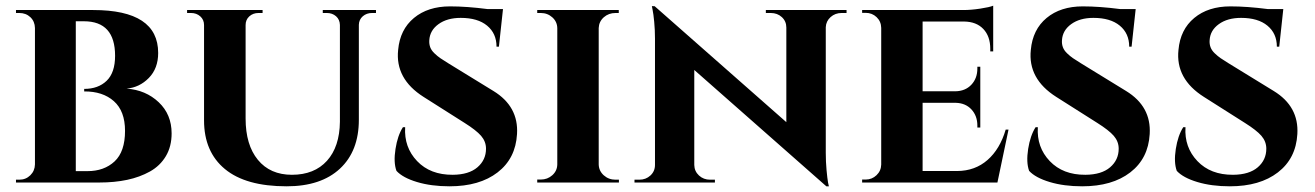

<svg xmlns="http://www.w3.org/2000/svg" viewBox="-20 -635 4576 668"><path d="M35.6 -600.1H304.2Q530.3 -600.1 530.3 -450.7Q530.3 -397 497.8 -363.8Q465.3 -330.6 420.4 -326.7Q487.3 -321.8 532.2 -279.3Q577.1 -236.8 577.1 -170.9Q577.1 -125.5 557.1 -91.8Q537.1 -58.1 501.7 -38.3Q466.3 -18.6 422.4 -9.3Q378.4 0 325.7 0H35.6V-9.8H46.9Q69.8 -9.8 85.4 -25.1Q101.1 -40.5 101.6 -63V-537.6Q101.1 -560.5 85.7 -575.2Q70.3 -589.8 46.9 -589.8H35.6ZM243.7 -39.6H284.2Q342.3 -39.6 378.7 -73.5Q415 -107.4 415 -179.7Q415 -248.5 376.2 -283Q337.4 -317.4 272.9 -316.9V-325.7Q321.8 -325.7 351.1 -354Q380.4 -382.3 380.4 -440.9Q380.4 -561 272 -561H243.7Z M1103 -600.1H1288.1V-589.8H1274.4Q1255.4 -589.8 1242.2 -578.4Q1229 -566.9 1228.5 -548.8V-218.3Q1228.5 -109.4 1162.6 -48.1Q1096.7 13.2 977.1 13.2Q835 13.2 762.5 -46.9Q689.9 -106.9 689.9 -216.3V-547.9Q689.9 -566.4 676.8 -578.1Q663.6 -589.8 644.5 -589.8H630.9V-600.1H893.6V-589.8H879.4Q860.4 -589.8 847.4 -578.1Q834.5 -566.4 834.5 -547.9V-222.7Q834.5 -130.9 877.2 -78.9Q919.9 -26.9 995.6 -26.9Q1073.7 -26.9 1117.7 -75.7Q1161.6 -124.5 1162.6 -211.4V-548.3Q1162.1 -566.9 1149.2 -578.4Q1136.2 -589.8 1117.2 -589.8H1103Z M1538.6 -415.5 1696.8 -318.4Q1784.7 -264.6 1778.8 -168.5Q1773.9 -83.5 1711.2 -35.2Q1648.4 13.2 1543.9 13.2Q1480.5 13.2 1430.9 -1.7Q1381.3 -16.6 1359.4 -40.5Q1348.6 -69.8 1356 -116.7Q1363.3 -163.6 1381.8 -192.4H1389.6Q1385.3 -122.6 1431.2 -74.5Q1477.1 -26.4 1555.2 -26.9Q1611.3 -27.3 1641.1 -53Q1670.9 -78.6 1670.9 -117.7Q1670.9 -142.6 1653.8 -162.4Q1636.7 -182.1 1596.2 -207.5L1453.6 -297.9Q1354.5 -360.8 1365.2 -461.4Q1371.6 -532.2 1420.2 -572.5Q1468.8 -612.8 1545.9 -612.8Q1604 -612.8 1675.8 -603.5H1730L1715.8 -472.7H1707.5Q1707.5 -518.6 1674.8 -545.7Q1642.1 -572.8 1583 -572.8Q1535.6 -572.8 1505.6 -551Q1475.6 -529.3 1473.6 -495.1Q1472.7 -481.9 1476.8 -470.7Q1481 -459.5 1491.5 -449.5Q1502 -439.5 1511.5 -432.9Q1521 -426.3 1538.6 -415.5Z M2133.3 0H1849.1V-10.3H1861.3Q1884.8 -10.3 1901.6 -25.4Q1918.5 -40.5 1918.9 -63V-537.1Q1918.5 -559.6 1901.6 -574.7Q1884.8 -589.8 1861.3 -589.8H1849.1V-600.1H2132.8V-589.8H2121.6Q2097.7 -589.8 2080.8 -575Q2064 -560.1 2063 -537.6V-63Q2063.5 -40.5 2080.6 -25.1Q2097.7 -9.8 2121.6 -9.8H2133.3Z M2644.5 -600.1H2925.3V-589.8H2908.2Q2885.7 -589.8 2869.9 -575.7Q2854 -561.5 2853 -540.5V-103.5Q2853 -72.3 2855.7 -43.2Q2858.4 -14.2 2860.8 -0.5L2863.8 13.2H2855L2395.5 -391.6V-61Q2396 -39.1 2411.9 -24.4Q2427.7 -9.8 2450.7 -9.8H2467.3V0H2187.5V-9.8H2204.1Q2227.1 -9.8 2242.9 -24.4Q2258.8 -39.1 2258.8 -61V-500.5Q2258.8 -530.8 2256.1 -559.1Q2253.4 -587.4 2250.5 -600.6L2248 -613.8L2257.8 -613.3L2715.8 -210V-539.1Q2715.8 -561 2700.2 -575.4Q2684.6 -589.8 2661.6 -589.8H2644.5Z M3488.8 -184.1 3450.2 0H3447.8H2979.5V-10.3H2991.7Q3013.7 -10.3 3029.5 -25.4Q3045.4 -40.5 3045.9 -62.5V-538.1Q3045.4 -560.5 3029.8 -575.4Q3014.2 -590.3 2991.7 -590.3H2979.5V-600.1H3331.5Q3358.4 -600.1 3390.6 -605Q3422.9 -609.9 3435.5 -615.2V-456.1H3425.3V-465.3Q3425.3 -508.8 3401.1 -534.2Q3377 -559.6 3334 -560.1H3189.9V-317.4H3303.7Q3338.4 -317.9 3359.4 -340.1Q3380.4 -362.3 3380.4 -396.5V-402.8H3390.6V-191.4H3380.4V-198.2Q3380.4 -231.9 3359.9 -254.2Q3339.4 -276.4 3305.2 -277.3H3189.9V-40H3310.5Q3372.6 -40.5 3415.8 -78.4Q3459 -116.2 3479 -184.1Z M3739.7 -415.5 3897.9 -318.4Q3985.8 -264.6 3980 -168.5Q3975.1 -83.5 3912.4 -35.2Q3849.6 13.2 3745.1 13.2Q3681.6 13.2 3632.1 -1.7Q3582.5 -16.6 3560.5 -40.5Q3549.8 -69.8 3557.1 -116.7Q3564.5 -163.6 3583 -192.4H3590.8Q3586.4 -122.6 3632.3 -74.5Q3678.2 -26.4 3756.3 -26.9Q3812.5 -27.3 3842.3 -53Q3872.1 -78.6 3872.1 -117.7Q3872.1 -142.6 3855 -162.4Q3837.9 -182.1 3797.4 -207.5L3654.8 -297.9Q3555.7 -360.8 3566.4 -461.4Q3572.8 -532.2 3621.3 -572.5Q3669.9 -612.8 3747.1 -612.8Q3805.2 -612.8 3877 -603.5H3931.2L3917 -472.7H3908.7Q3908.7 -518.6 3876 -545.7Q3843.3 -572.8 3784.2 -572.8Q3736.8 -572.8 3706.8 -551Q3676.8 -529.3 3674.8 -495.1Q3673.8 -481.9 3678 -470.7Q3682.1 -459.5 3692.6 -449.5Q3703.1 -439.5 3712.6 -432.9Q3722.2 -426.3 3739.7 -415.5Z M4253.4 -415.5 4411.6 -318.4Q4499.5 -264.6 4493.7 -168.5Q4488.8 -83.5 4426 -35.2Q4363.3 13.2 4258.8 13.2Q4195.3 13.2 4145.8 -1.7Q4096.2 -16.6 4074.2 -40.5Q4063.5 -69.8 4070.8 -116.7Q4078.1 -163.6 4096.7 -192.4H4104.5Q4100.1 -122.6 4146 -74.5Q4191.9 -26.4 4270 -26.9Q4326.2 -27.3 4356 -53Q4385.7 -78.6 4385.7 -117.7Q4385.7 -142.6 4368.7 -162.4Q4351.6 -182.1 4311 -207.5L4168.5 -297.9Q4069.3 -360.8 4080.1 -461.4Q4086.4 -532.2 4135 -572.5Q4183.6 -612.8 4260.7 -612.8Q4318.8 -612.8 4390.6 -603.5H4444.8L4430.7 -472.7H4422.4Q4422.4 -518.6 4389.6 -545.7Q4356.9 -572.8 4297.9 -572.8Q4250.5 -572.8 4220.5 -551Q4190.4 -529.3 4188.5 -495.1Q4187.5 -481.9 4191.7 -470.7Q4195.8 -459.5 4206.3 -449.5Q4216.8 -439.5 4226.3 -432.9Q4235.8 -426.3 4253.4 -415.5Z"/></svg>

Font: Cinzel Bold
Style: Regular
Weight: 700
Designer: Natanael Gama
Version: Version 1.001;PS 001.001;hotconv 1.0.56;makeotf.lib2.0.21325